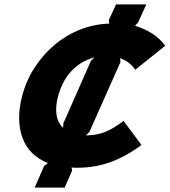

<svg xmlns="http://www.w3.org/2000/svg" viewBox="-20 -840 769 870"><path d="M621 -183Q551 -131 480.5 -105.5Q410 -80 333 -80Q325 -80 318.5 -80Q312 -80 304 -81L307 -67L273 10H137L180 -88L197 -101Q111 -136 82 -215Q53 -294 79 -400Q97 -472 136 -532.5Q175 -593 227.5 -637Q280 -681 343.5 -706Q407 -731 475 -733L473 -749L506 -820H643L606 -739L592 -723Q632 -711 666.5 -690Q701 -669 729 -633L593 -524Q568 -561 524 -576L526 -559L385 -242L370 -227Q372 -227 375.5 -226.5Q379 -226 381 -227Q422 -228 458.5 -243Q495 -258 540 -292ZM408 -580Q374 -571 346.5 -553.5Q319 -536 298.5 -512.5Q278 -489 264 -460Q250 -431 242 -400Q231 -356 236 -320.5Q241 -285 266 -261L267 -281L392 -564Z"/></svg>

Font: TypoPRO Sinkin Sans
Style: 700 Bold Italic
Weight: 700
Italic angle: -112°
Designer: Keith Bates
Foundry: K-Type
Version: Sinkin Sans (version 1.0)  by Keith Bates   •   © 2014   www